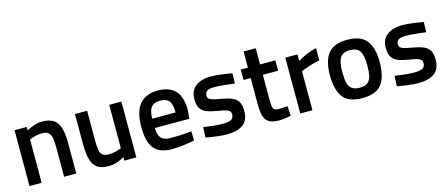

<svg xmlns="http://www.w3.org/2000/svg" viewBox="-45 -1148 3871 1661"><g transform="rotate(-15 1890.5 -317.0)"><path d="M66 -500H175V-469Q202 -485 241 -498Q280 -511 312 -511Q380 -511 417.5 -485Q455 -459 470 -407Q485 -355 485 -268V0H376V-265Q376 -319 369.5 -350Q363 -381 344 -397Q325 -413 288 -413Q259 -413 227 -405Q195 -397 175 -387V0H66Z M607 -239V-500H716V-238Q716 -178 721.5 -147Q727 -116 745 -101.5Q763 -87 800 -87Q832 -87 863 -95Q894 -103 914 -113V-500H1023V0H915V-31Q874 -9 841.5 1Q809 11 769 11Q704 11 669 -16.5Q634 -44 620.5 -97.5Q607 -151 607 -239Z M1132 -245Q1132 -380 1187.5 -445.5Q1243 -511 1349 -511Q1455 -511 1507 -454.5Q1559 -398 1559 -282L1552 -204H1243Q1243 -143 1269 -114Q1295 -85 1356 -85Q1440 -85 1541 -94L1543 -12Q1500 -3 1442.5 4Q1385 11 1340 11Q1229 11 1180.5 -50Q1132 -111 1132 -245ZM1451 -288Q1451 -362 1427.5 -391.5Q1404 -421 1349 -421Q1293 -421 1268 -390Q1243 -359 1242 -288Z M1645 -11 1649 -103Q1768 -87 1820 -87Q1874 -87 1897 -100Q1920 -113 1920 -145Q1920 -163 1911.5 -173.5Q1903 -184 1879 -191.5Q1855 -199 1804 -207Q1743 -217 1708.5 -231.5Q1674 -246 1656 -274.5Q1638 -303 1638 -355Q1638 -434 1690.5 -472Q1743 -510 1825 -510Q1863 -510 1917.5 -503Q1972 -496 2014 -488L2012 -397Q1968 -403 1915.5 -408Q1863 -413 1833 -413Q1788 -413 1767.5 -400.5Q1747 -388 1747 -358Q1747 -341 1756.5 -331.5Q1766 -322 1790 -315Q1814 -308 1865 -299Q1928 -288 1962.5 -272Q1997 -256 2013 -227Q2029 -198 2029 -148Q2029 -64 1978 -26.5Q1927 11 1830 11Q1794 11 1740.5 4Q1687 -3 1645 -11Z M2156 -175V-407H2092V-500H2156V-645H2265V-500H2402V-407H2265V-187Q2265 -144 2268 -124.5Q2271 -105 2282 -95.5Q2293 -86 2319 -86Q2353 -86 2401 -90L2406 -2Q2382 3 2352 7Q2322 11 2304 11Q2246 11 2214.5 -5.5Q2183 -22 2169.5 -62Q2156 -102 2156 -175Z M2491 -500H2600V-441Q2631 -461 2679 -482Q2727 -503 2769 -511V-401Q2724 -393 2677.5 -378Q2631 -363 2600 -349V0H2491Z M2824 -253Q2824 -381 2875.5 -446Q2927 -511 3047 -511Q3168 -511 3219 -446Q3270 -381 3270 -253Q3270 -121 3220 -55Q3170 11 3047 11Q2924 11 2874 -55Q2824 -121 2824 -253ZM3159 -253Q3159 -342 3135 -380Q3111 -418 3047 -418Q2983 -418 2959 -380Q2935 -342 2935 -253Q2935 -191 2944 -154.5Q2953 -118 2977.5 -100Q3002 -82 3047 -82Q3093 -82 3117 -100Q3141 -118 3150 -154.5Q3159 -191 3159 -253Z M3359 -11 3363 -103Q3482 -87 3534 -87Q3588 -87 3611 -100Q3634 -113 3634 -145Q3634 -163 3625.5 -173.5Q3617 -184 3593 -191.5Q3569 -199 3518 -207Q3457 -217 3422.5 -231.5Q3388 -246 3370 -274.5Q3352 -303 3352 -355Q3352 -434 3404.5 -472Q3457 -510 3539 -510Q3577 -510 3631.5 -503Q3686 -496 3728 -488L3726 -397Q3682 -403 3629.5 -408Q3577 -413 3547 -413Q3502 -413 3481.5 -400.5Q3461 -388 3461 -358Q3461 -341 3470.5 -331.5Q3480 -322 3504 -315Q3528 -308 3579 -299Q3642 -288 3676.5 -272Q3711 -256 3727 -227Q3743 -198 3743 -148Q3743 -64 3692 -26.5Q3641 11 3544 11Q3508 11 3454.5 4Q3401 -3 3359 -11Z"/></g></svg>

Font: Cairo SemiBold
Style: Regular
Weight: 600
Designer: Mohamed Gaber, Accademia di Belle Arti di Urbino and others
Foundry: Kief Type Foundry, Accademia di Belle Arti di Urbino and others
Version: Version 3.011